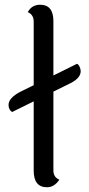

<svg xmlns="http://www.w3.org/2000/svg" viewBox="-20 -780 377 809"><path d="M31 -308Q16 -318 16 -338Q16 -367 65 -393L122 -421V-689Q122 -718 97 -729Q114 -760 149 -760Q205 -760 205 -691V-462L304 -511Q310 -510 315 -499.5Q320 -489 320 -480Q320 -449 270 -426L205 -394V-62Q205 -33 230 -23Q209 9 178 9Q122 9 122 -61V-353Z"/></svg>

Font: Laila
Style: Regular
Weight: 400
Designer: Hitesh Malaviya
Foundry: Indian Type Foundry
Version: Version 1.302;PS 1.0;hotconv 1.0.78;makeotf.lib2.5.61930; tt